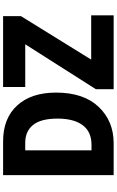

<svg xmlns="http://www.w3.org/2000/svg" viewBox="223 -977 754 1240"><g transform="rotate(-90 600.0 -357.0)"><path d="M89 0H295Q438 0 530 -97Q622 -194 622 -372Q622 -532 539 -623Q456 -714 307 -714H89ZM249 -143V-571H298Q372 -571 413 -520.5Q454 -470 454 -362Q454 -257 411.5 -200Q369 -143 285 -143ZM644 0V-115L934 -571H658V-714H1116V-599L835 -145H1121V0Z"/></g></svg>

Font: Noto Sans Mono Extra
Style: Regular
Weight: 800
Designer: Monotype Design Team
Foundry: Monotype Imaging Inc.
Version: Version 1.900